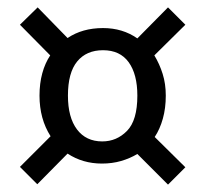

<svg xmlns="http://www.w3.org/2000/svg" viewBox="-20 -565 556 520"><path d="M81 -66 34 -113 117 -196Q87 -243 87 -306Q87 -339 94.5 -366.5Q102 -394 116 -415L34 -498L82 -545L163 -462Q203 -489 259 -489Q312 -489 352 -461L435 -545L482 -498L398 -415Q412 -392 420.5 -365Q429 -338 429 -306Q429 -272 421 -243.5Q413 -215 399 -194L482 -112L435 -65L352 -148Q332 -136 308 -129Q284 -122 256 -122Q204 -122 163 -149ZM352 -306Q352 -364 328.5 -396.5Q305 -429 259 -429Q214 -429 189 -398.5Q164 -368 164 -306Q164 -247 188.5 -214.5Q213 -182 257 -182Q296 -182 324 -210.5Q352 -239 352 -306Z"/></svg>

Font: Mukta Vaani Medium
Style: Regular
Weight: 500
Designer: Noopur Datye, Girish Dalvi, Yashodeep Gholap, Pallavi Karambelkar
Foundry: Ek Type
Version: Version 2.538;PS 1.000;hotconv 16.6.51;makeotf.lib2.5.65220;